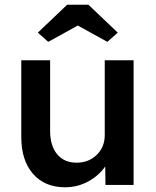

<svg xmlns="http://www.w3.org/2000/svg" viewBox="-20 -782 658 812"><path d="M255 10Q169 10 119.5 -47Q70 -104 70 -202V-527H192V-228Q192 -166 221.5 -130Q251 -94 304 -94Q355 -94 389 -127Q423 -160 423 -211V-527H545V0H426L425 -78Q398 -39 353 -14.5Q308 10 255 10ZM184 -605 140 -644 264 -762H354L478 -644L434 -605L309 -674Z"/></svg>

Font: Readex Pro Medium
Style: Regular
Weight: 500
Designer: Bonnie Shaver-Troup, Thomas Jockin
Foundry: Lexend
Version: Version 1.204; ttfautohint (v1.8.4.7-5d5b)